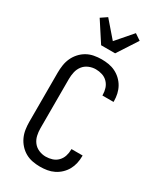

<svg xmlns="http://www.w3.org/2000/svg" viewBox="-242 -1070 984 1164"><g transform="rotate(30 250.0 -488.0)"><path d="M247 8Q221 8 194.5 3Q168 -2 145 -15Q122 -28 104 -48Q86 -68 75 -92Q64 -116 60 -142.5Q56 -169 56 -195V-540Q56 -566 60 -592.5Q64 -619 75 -643Q86 -667 104 -687Q122 -707 145 -720Q168 -733 194.5 -738Q221 -743 247 -743Q272 -743 296.5 -739Q321 -735 343.5 -724Q366 -713 384.5 -695.5Q403 -678 415 -656.5Q427 -635 432.5 -610.5Q438 -586 438 -561V-555H360V-559Q360 -582 353 -604Q346 -626 330 -642.5Q314 -659 292 -666Q270 -673 247 -673Q222 -673 198.5 -663Q175 -653 160 -633.5Q145 -614 139.5 -589.5Q134 -565 134 -540V-195Q134 -170 139.5 -145.5Q145 -121 160 -101.5Q175 -82 198.5 -72Q222 -62 247 -62Q270 -62 292 -69Q314 -76 330 -92.5Q346 -109 353 -131Q360 -153 360 -176V-180H438V-174Q438 -149 432.5 -124.5Q427 -100 415 -78.5Q403 -57 384.5 -39.5Q366 -22 343.5 -11Q321 0 296.5 4Q272 8 247 8ZM201 -815 110 -955 153 -984 250 -872 347 -984 390 -955 299 -815Z"/></g></svg>

Font: Iosevka MaddieWtf
Style: Regular
Weight: 400
Monospace: yes
Designer: Belleve Invis
Foundry: Belleve Invis
Version: Version 31.3.0; ttfautohint (v1.8.3)